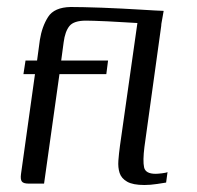

<svg xmlns="http://www.w3.org/2000/svg" viewBox="-20 -525 564 549"><path d="M53 -352H86L94 -411Q100 -449 117.5 -476.5Q135 -504 182 -505Q196 -505 219.5 -504.5Q243 -504 271 -503Q299 -502 327.5 -500.5Q356 -499 381.5 -497.5Q407 -496 424 -495Q441 -494 446 -494L426 -455Q424 -456 410.5 -457Q397 -458 376 -459Q355 -460 332 -461.5Q309 -463 287.5 -464Q266 -465 249.5 -465.5Q233 -466 226 -466Q191 -466 178.5 -450.5Q166 -435 162 -404L155 -352H289L284 -313H150L106 0H62Q47 0 42.5 -6Q38 -12 40 -27L80 -313H47ZM373 -460Q375 -473 377.5 -480.5Q380 -488 386.5 -491Q393 -494 405 -494H448Q448 -493 447 -488.5Q446 -484 445 -477Q444 -470 442.5 -463Q441 -456 441 -451L393 -105Q388 -65 392 -46.5Q396 -28 425 -28Q431 -28 443.5 -29.5Q456 -31 459 -33L455 -3Q449 -2 429.5 1Q410 4 393 4Q360 4 343.5 -5.5Q327 -15 322 -30.5Q317 -46 318.5 -66Q320 -86 323 -108Z"/></svg>

Font: Genos
Style: Italic
Weight: 400
Italic angle: -8°
Version: Version 1.010